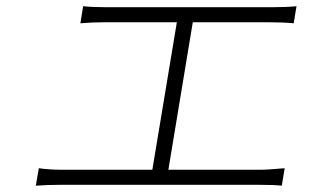

<svg xmlns="http://www.w3.org/2000/svg" viewBox="-20 -642 996 612"><path d="M172.9 -52.9Q132.1 -52.9 94.1 -50.1L103.7 -105.8Q137.1 -100.9 180.8 -100.9H465.6L543.7 -571H311.4Q272.7 -571 236.2 -567.8L245 -622.2Q272.7 -619 319.6 -619H847.3Q893.1 -619 925.1 -622.2L916.2 -567.8Q883.5 -571 839.5 -571H594.5L516.7 -100.9H813.6Q830.3 -100.9 887.4 -105.8L878.2 -50.1Q853.7 -52.9 805.8 -52.9Z"/></svg>

Font: Karasuma Gothic
Style: Light Italic
Weight: 300
Italic angle: 9.39998°
Designer: Rasmus Andersson / Ryoko Nishizuka
Foundry: rsms
Version: Version 1.00